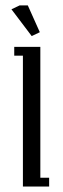

<svg xmlns="http://www.w3.org/2000/svg" viewBox="-20 -684 232 704"><path d="M22 -649.9 51.8 -664.1H82L126 -565.9L96.2 -551.8ZM32.2 -480V-512.2H127.9V-32.2H160.2V0H64V-480Z"/></svg>

Font: Gawaa
Style: Regular
Weight: 400
Designer: T. Christopher White
Version: Version 1.0